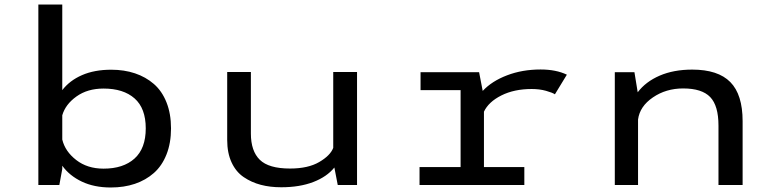

<svg xmlns="http://www.w3.org/2000/svg" viewBox="-20 -820 3440 851"><path d="M150 0V-800H256V-420.5Q288.5 -463 343.5 -487Q398.5 -511 473 -511Q530.5 -511 578.2 -495Q626 -479 662 -447.8Q698 -416.5 718 -366.2Q738 -316 738 -251Q738 -186 718 -135.5Q698 -85 662 -53.2Q626 -21.5 577.8 -5.2Q529.5 11 471 11Q397.5 11 342.8 -15Q288 -41 256 -85.5V-71L243 0ZM439 -427.5Q368 -427.5 319 -392.5Q270 -357.5 256 -309V-201.5Q268.5 -149 317.8 -110.8Q367 -72.5 439 -72.5Q526.5 -72.5 576.2 -117.2Q626 -162 626 -251Q626 -340 576.5 -383.8Q527 -427.5 439 -427.5Z M1226.5 10Q1177 10 1136 -0.8Q1095 -11.5 1060.5 -34.8Q1026 -58 1006.5 -100Q987 -142 987 -199.5V-501H1092V-228Q1092 -150.5 1131.5 -111.8Q1171 -73 1265.5 -73Q1345.5 -73 1394.8 -101.8Q1444 -130.5 1457 -164.5V-501H1562.5V0H1477L1462 -77.5Q1429 -36.5 1368.5 -13.2Q1308 10 1226.5 10Z M2125 -79.5H2304V0H1839.5V-79.5H2021.5V-420.5H1844V-500H2103.5L2119.5 -417Q2160 -460.5 2227.5 -486.2Q2295 -512 2376 -512Q2444.5 -512 2492.5 -489L2439.5 -402Q2428.5 -409.5 2400 -417.5Q2371.5 -425.5 2336.5 -425.5Q2259 -425.5 2202.2 -397Q2145.5 -368.5 2125 -325Z M2705 0V-500H2792L2806.5 -411Q2842 -458 2904 -484.8Q2966 -511.5 3048 -511.5Q3162.5 -511.5 3217 -456.2Q3271.5 -401 3271.5 -283V0H3164.5V-263.5Q3164.5 -351.5 3127.8 -389.8Q3091 -428 3008 -428Q2932 -428 2873.8 -388.2Q2815.5 -348.5 2808 -290V0Z"/></svg>

Font: League Mono Wide
Style: Regular
Weight: 400
Width: 8
Designer: Tyler Finck
Foundry: The League of Moveable Type / Tyler Finck
Version: Version 2.210